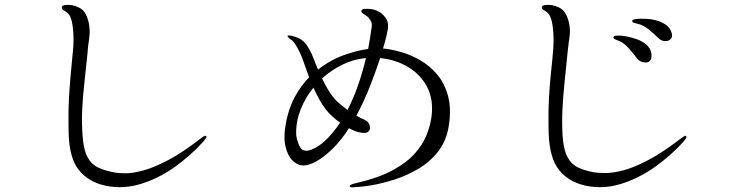

<svg xmlns="http://www.w3.org/2000/svg" viewBox="-20 -786 3040 800"><path d="M827 -196Q833 -203 837.5 -209Q842 -215 839 -219Q836 -222 829 -218Q822 -214 816 -209Q740 -150 681 -119Q622 -88 578 -76Q534 -64 503.5 -64Q473 -64 454 -68Q416 -75 388 -88.5Q360 -102 344 -132.5Q328 -163 324 -221Q320 -276 322.5 -329Q325 -382 331.5 -440Q338 -498 345 -568Q346 -588 349 -607Q352 -626 353 -640Q355 -658 351.5 -681.5Q348 -705 338 -725.5Q328 -746 308 -755Q279 -769 251 -765Q237 -763 237.5 -755.5Q238 -748 244 -744Q253 -739 261.5 -732Q270 -725 276 -708Q282 -691 285 -657Q288 -620 284.5 -580Q281 -540 276 -491Q271 -442 267.5 -379Q264 -316 266 -234Q268 -128 308.5 -77.5Q349 -27 421 -12Q494 3 568 -20Q642 -43 708.5 -90.5Q775 -138 827 -196Z M1576 -584Q1609 -581 1650 -569.5Q1691 -558 1731 -535Q1771 -512 1802 -475Q1833 -438 1847 -385.5Q1861 -333 1850 -262Q1840 -198 1805 -154Q1770 -110 1722 -82Q1674 -54 1624 -38Q1574 -22 1533 -15Q1492 -8 1472 -7Q1455 -6 1446.5 -5.5Q1438 -5 1437 -11Q1437 -14 1444 -17Q1451 -20 1459 -22Q1467 -24 1468 -24Q1558 -45 1616 -76.5Q1674 -108 1707.5 -145.5Q1741 -183 1757 -222.5Q1773 -262 1778 -300Q1787 -372 1759.5 -424Q1732 -476 1680 -507Q1628 -538 1564 -544Q1547 -492 1522.5 -429Q1498 -366 1465 -304Q1482 -294 1494.5 -289Q1507 -284 1514 -276Q1518 -272 1520.5 -262Q1523 -252 1521 -247Q1516 -234 1503.5 -232.5Q1491 -231 1475 -235Q1458 -239 1434 -252Q1403 -203 1367 -167.5Q1331 -132 1297 -113Q1263 -94 1237 -97Q1217 -99 1197.5 -118.5Q1178 -138 1169 -178Q1160 -218 1173 -282Q1185 -341 1210.5 -386Q1236 -431 1268 -464Q1258 -491 1250.5 -512.5Q1243 -534 1239 -545Q1229 -570 1218 -589Q1207 -608 1200 -615Q1195 -619 1186.5 -625.5Q1178 -632 1178 -636Q1179 -640 1194 -637Q1209 -634 1225 -627Q1247 -616 1260 -595Q1273 -574 1278 -563Q1280 -558 1287.5 -540Q1295 -522 1305 -496Q1359 -538 1416 -557.5Q1473 -577 1514 -582Q1523 -631 1529 -676Q1531 -690 1523 -702.5Q1515 -715 1507 -720Q1499 -725 1491.5 -730Q1484 -735 1486 -742Q1488 -748 1499 -749Q1510 -750 1527 -748Q1543 -746 1561 -736Q1579 -726 1592 -703Q1600 -686 1595.5 -662Q1591 -638 1585 -615Q1583 -608 1580.5 -600Q1578 -592 1576 -584ZM1393 -269Q1395 -273 1397 -275Q1379 -288 1363 -302.5Q1347 -317 1337 -331Q1323 -349 1310 -372.5Q1297 -396 1286 -421Q1252 -379 1232.5 -329.5Q1213 -280 1214 -228Q1214 -220 1217.5 -206Q1221 -192 1227 -179Q1233 -166 1242 -161Q1263 -150 1305.5 -177Q1348 -204 1393 -269ZM1385 -363Q1397 -352 1407.5 -343.5Q1418 -335 1428 -328Q1453 -376 1472 -431Q1491 -486 1505 -544Q1455 -540 1407.5 -517Q1360 -494 1322 -459Q1335 -431 1351.5 -405Q1368 -379 1385 -363Z M2536 -631Q2535 -626 2543.5 -622Q2552 -618 2560 -615Q2580 -607 2599.5 -585Q2619 -563 2632 -546Q2643 -530 2658.5 -527Q2674 -524 2682 -528Q2698 -537 2694 -564Q2690 -586 2672.5 -600.5Q2655 -615 2633.5 -622.5Q2612 -630 2594.5 -633.5Q2577 -637 2571 -637Q2561 -638 2549 -637.5Q2537 -637 2536 -631ZM2614 -698Q2614 -693 2623 -690.5Q2632 -688 2640 -686Q2661 -681 2683.5 -663Q2706 -645 2720 -630Q2734 -616 2748 -615Q2762 -614 2769 -619Q2774 -622 2778 -628Q2782 -634 2779 -647Q2773 -670 2754 -683Q2735 -696 2713 -701.5Q2691 -707 2672.5 -707.5Q2654 -708 2649 -708Q2638 -708 2626 -706Q2614 -704 2614 -698ZM2828 -196Q2834 -203 2838 -209.5Q2842 -216 2839 -219Q2836 -222 2829.5 -218Q2823 -214 2817 -209Q2740 -150 2681 -119Q2622 -88 2578 -76.5Q2534 -65 2503.5 -65Q2473 -65 2455 -68Q2416 -75 2388 -88.5Q2360 -102 2344 -132.5Q2328 -163 2324 -221Q2321 -276 2323.5 -329Q2326 -382 2332 -440Q2338 -498 2345 -568Q2347 -588 2349.5 -607Q2352 -626 2354 -640Q2356 -658 2352.5 -681.5Q2349 -705 2338.5 -725.5Q2328 -746 2309 -755Q2279 -769 2252 -765Q2237 -763 2237.5 -755.5Q2238 -748 2245 -744Q2254 -740 2262 -732.5Q2270 -725 2276 -708Q2282 -691 2285 -657Q2288 -620 2285 -580Q2282 -540 2276.5 -491Q2271 -442 2267.5 -379Q2264 -316 2266 -234Q2269 -128 2309.5 -77.5Q2350 -27 2422 -12Q2495 3 2568.5 -20Q2642 -43 2709 -90.5Q2776 -138 2828 -196Z"/></svg>

Font: Shippori Mincho TTF
Style: Regular
Weight: 400
Version: Version 2.100